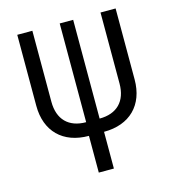

<svg xmlns="http://www.w3.org/2000/svg" viewBox="-109 -640 817 909"><g transform="rotate(-15 300.0 -185.0)"><path d="M337 180V0C464 0 541 -77 541 -202V-550H467V-202C467 -115 418 -66 333 -66V-550H267V-66C182 -66 133 -115 133 -202V-550H59V-202C59 -77 136 0 263 0V180Z"/></g></svg>

Font: Tekne LDO Light
Style: Regular
Weight: 300
Monospace: yes
Designer: Alessio Laiso, Mario Rullo, Paolo Rosset
Foundry: Alessio Laiso
Version: Version 1.000;hotconv 1.0.109;makeotfexe 2.5.65596